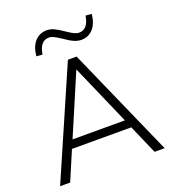

<svg xmlns="http://www.w3.org/2000/svg" viewBox="-161 -1042 1050 1165"><g transform="rotate(-20 364.0 -460.0)"><path d="M26 0ZM26 0 333 -705H389L701 0H636L554 -188H171L91 0ZM360 -630 194 -241H532L362 -630ZM199 -787 160 -790Q166 -851 196 -884Q226 -917 273 -917Q296 -917 319 -906.5Q342 -896 375 -873Q406 -852 422.5 -844Q439 -836 454 -836Q512 -836 525 -920L564 -917Q558 -856 528 -823Q498 -790 452 -790Q430 -790 405.5 -800.5Q381 -811 346 -836Q317 -855 300.5 -863Q284 -871 270 -871Q212 -871 199 -787Z"/></g></svg>

Font: Winston Light
Style: Regular
Weight: 300
Designer: Original fonts by Vernon Adams / Changes by Cristiano Sobral
Foundry: Original fonts by Vernon Adams / Changes by Cristiano Sobral
Version: Version 2.503;July 17, 2020;FontCreator 13.0.0.2655 64-bit